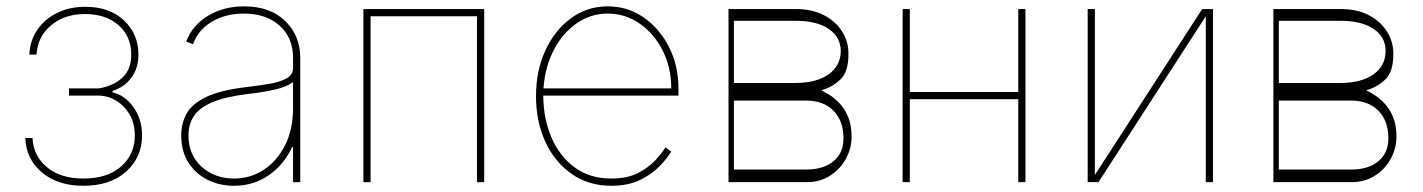

<svg xmlns="http://www.w3.org/2000/svg" viewBox="-20 -574 4485 605"><path d="M59.7 -139.2H82.4Q85.2 -82.4 128.2 -46.9Q171.2 -11.4 242.9 -11.4Q318.2 -11.4 361.5 -49.4Q404.8 -87.4 404.8 -147Q404.8 -184.3 389 -212Q373.2 -239.7 348.2 -255.5Q323.2 -271.3 295.5 -272.7H197.4V-295.5H292.6Q338.4 -304 365.9 -329.5Q393.5 -355.1 393.5 -402Q393.5 -460.2 353 -495Q312.5 -529.8 248.6 -529.8Q183.2 -529.8 140.8 -494.1Q98.4 -458.5 95.2 -402H72.4Q74.6 -447.1 98.2 -481Q121.8 -514.9 160.9 -533.7Q199.9 -552.6 248.6 -552.6Q324.9 -552.6 370.6 -509.8Q416.2 -467 416.2 -402Q416.2 -359 393.8 -329Q371.4 -299 334.5 -287.6V-282.7Q372.5 -274.9 400 -237Q427.6 -199.2 427.6 -147Q427.6 -78.8 377.8 -33.7Q328.1 11.4 242.9 11.4Q162.6 11.4 112.6 -30.2Q62.5 -71.7 59.7 -139.2Z M717.3 11.4Q672.6 11.4 634.8 -7.1Q596.9 -25.6 574 -61.1Q551.1 -96.6 551.1 -147.7Q551.1 -184.7 567.6 -215.4Q584.2 -246.1 628.7 -267.9Q673.3 -289.8 757.1 -299.7Q794.7 -304 828.1 -309.7Q861.5 -315.3 882.5 -326.7Q903.4 -338.1 903.4 -359.4V-392Q903.4 -454.9 861.2 -493.1Q818.9 -531.2 748.6 -531.2Q691.1 -531.2 648.1 -505.9Q605.1 -480.5 588.1 -434.7L566.8 -443.2Q585.9 -494.3 635.3 -524.1Q684.7 -554 748.6 -554Q831.7 -554 878.9 -507.6Q926.1 -461.3 926.1 -392V0H903.4V-110.8H900.6Q875 -55.4 827.1 -22Q779.1 11.4 717.3 11.4ZM717.3 -11.4Q769.2 -11.4 811.4 -39.2Q853.7 -67.1 878.6 -117Q903.4 -166.9 903.4 -233V-315.3Q883.2 -300.4 847.8 -292.1Q812.5 -283.7 765.6 -278.4Q692.5 -269.9 650.6 -252.5Q608.7 -235.1 591.3 -208.8Q573.9 -182.5 573.9 -147.7Q573.9 -85.9 615.2 -48.7Q656.6 -11.4 717.3 -11.4Z M1125 0V-545.5H1505.7V0H1483V-522.7H1147.7V0Z M1906.2 11.4Q1834.9 11.4 1781.4 -25.9Q1728 -63.2 1698.5 -127.1Q1669 -191.1 1669 -271.3Q1669 -351.6 1698.7 -415.5Q1728.3 -479.4 1779.5 -516.7Q1830.6 -554 1894.9 -554Q1958.5 -554 2008.9 -518.6Q2059.3 -483.3 2088.6 -424.7Q2117.9 -366.1 2117.9 -295.5V-272.7H1691.8Q1692.1 -201.3 1717.2 -142Q1742.2 -82.7 1790 -47.1Q1837.7 -11.4 1906.2 -11.4Q1956.7 -11.4 1990.9 -29.1Q2025.2 -46.9 2046 -70Q2066.8 -93 2076.7 -109.4L2095.2 -96.6Q2083.1 -76 2058.9 -50.8Q2034.8 -25.6 1997.2 -7.1Q1959.5 11.4 1906.2 11.4ZM1692.5 -295.5H2095.2Q2095.2 -361.2 2068.2 -414.6Q2041.2 -468 1995.7 -499.6Q1950.3 -531.2 1894.9 -531.2Q1841.3 -531.2 1797.1 -500.5Q1752.8 -469.8 1725.1 -416.5Q1697.4 -363.3 1692.5 -295.5Z M2275.6 0V-545.5H2488.6Q2538.4 -545.5 2575.5 -526.5Q2612.6 -507.5 2633.2 -475.3Q2653.8 -443.2 2653.4 -403.4Q2653.8 -347.7 2627.8 -323.2Q2601.9 -298.7 2568.2 -289.8Q2576.3 -285.5 2592 -276.1Q2607.6 -266.7 2624.1 -249.8Q2640.6 -233 2652 -206.9Q2663.4 -180.8 2663.4 -143.5Q2663.4 -106.5 2645.4 -73.7Q2627.5 -40.8 2595.5 -20.4Q2563.6 0 2521.3 0ZM2292.6 -39.8H2521.3Q2575.6 -40.1 2606.7 -66.2Q2637.8 -92.3 2637.8 -137.8Q2637.8 -192.8 2606.7 -224.8Q2575.6 -256.7 2521.3 -257.1H2292.6ZM2292.6 -312.5H2485.8Q2552.2 -312.5 2590.6 -339.5Q2628.9 -366.5 2629.3 -413.4Q2628.9 -457.4 2591.4 -482.8Q2554 -508.2 2488.6 -508.5H2292.6Z M2846.9 -545.5V-284.1H3188.6V-545.5H3211.3V0H3188.6V-261.4H2846.9V0H2824.2V-545.5Z M3430 -22.7 3768.1 -545.5H3802.2V0H3779.5V-522.7L3441.4 0H3407.3V-545.5H3430Z M3992.5 0V-545.5H4205.6Q4255.3 -545.5 4292.4 -526.5Q4329.5 -507.5 4350.1 -475.3Q4370.7 -443.2 4370.4 -403.4Q4370.7 -347.7 4344.8 -323.2Q4318.9 -298.7 4285.2 -289.8Q4293.3 -285.5 4308.9 -276.1Q4324.6 -266.7 4341.1 -249.8Q4357.6 -233 4369 -206.9Q4380.3 -180.8 4380.3 -143.5Q4380.3 -106.5 4362.4 -73.7Q4344.5 -40.8 4312.5 -20.4Q4280.5 0 4238.3 0ZM4009.6 -39.8H4238.3Q4292.6 -40.1 4323.7 -66.2Q4354.8 -92.3 4354.8 -137.8Q4354.8 -192.8 4323.7 -224.8Q4292.6 -256.7 4238.3 -257.1H4009.6ZM4009.6 -312.5H4202.8Q4269.2 -312.5 4307.5 -339.5Q4345.9 -366.5 4346.2 -413.4Q4345.9 -457.4 4308.4 -482.8Q4271 -508.2 4205.6 -508.5H4009.6Z"/></svg>

Font: Inter Thin BETA
Style: Regular
Weight: 100
Designer: Rasmus Andersson
Foundry: rsms
Version: Version 3.011;git-f93a4a705